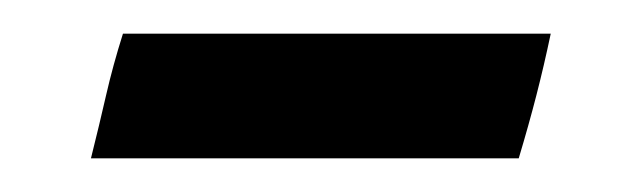

<svg xmlns="http://www.w3.org/2000/svg" viewBox="-20 -309 380 114"><path d="M288 -215H34Q39 -235 43 -252.5Q47 -270 53 -289H307Q303 -270 298.5 -252.5Q294 -235 288 -215Z"/></svg>

Font: Tiro Bangla
Style: Italic
Weight: 400
Italic angle: -11°
Designer: Bangla: John Hudson & Fiona Ross, assisted by Neelakash Kshetrimayum. Latin: John Hudson with Paul Hanslow, assisted by 
Foundry: Tiro Typeworks Ltd.
Version: Version 1.60